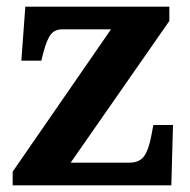

<svg xmlns="http://www.w3.org/2000/svg" viewBox="-20 -556 569 576"><path d="M18 0V-41L313 -468H167Q145 -468 133 -453.5Q121 -439 110 -398L104 -374H44L56 -536H488V-493L192 -68H368Q398 -68 412 -87Q426 -106 434 -149L440 -181H499L494 0Z"/></svg>

Font: Noto Serif Gujarati
Style: Bold
Weight: 700
Version: Version 2.102